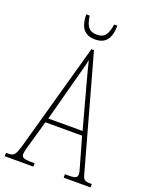

<svg xmlns="http://www.w3.org/2000/svg" viewBox="-164 -969 824 1053"><g transform="rotate(20 248.5 -442.0)"><path d="M244 -771C307 -771 333 -811 334 -884H315C305 -818 285 -799 244 -799C201 -799 181 -820 172 -884H152C153 -810 180 -771 244 -771ZM-2 0H165V-20H143C100 -20 89 -28 89 -46C89 -61 101 -101 109 -128L144 -251H358L398 -111C405 -86 414 -58 414 -48C414 -27 406 -20 362 -20H342V0H499V-20H492C458 -20 450 -25 442 -55L259 -714H244L74 -104C54 -32 47 -20 13 -20H-2ZM152 -276 214 -509C229 -567 245 -619 251 -653C259 -620 272 -570 293 -493L352 -276Z"/></g></svg>

Font: Noto Serif Hebrew ExtraCondensed Thin
Style: Regular
Weight: 100
Width: 2
Designer: Monotype Design Team
Foundry: Monotype Imaging Inc.
Version: Version 2.004